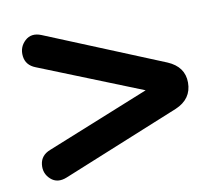

<svg xmlns="http://www.w3.org/2000/svg" viewBox="-60 -598 720 620"><g transform="rotate(-10 300.0 -287.5)"><path d="M497 -211 112 -54Q80 -41 58.5 -60.5Q37 -80 40.5 -109.5Q44 -139 75 -151L412 -287L75 -422Q44 -434 40.5 -464Q37 -494 58.5 -514Q80 -534 112 -521L497 -363Q551 -340 551 -288Q551 -234 497 -211Z"/></g></svg>

Font: Nunito ExtraBold
Style: Regular
Weight: 800
Designer: Vernon Adams
Foundry: Vernon Adams
Version: Version 3.602